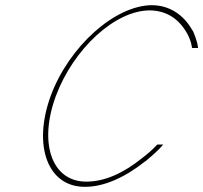

<svg xmlns="http://www.w3.org/2000/svg" viewBox="-20 -730 783 740"><path d="M581.4 -168 586.2 -173H609.2L595.7 -158C578.1 -140 559.2 -124 540.3 -108H539.3C462.8 -47 380.3 -9 305.9 -10C164.8 -10 105.1 -167 175.3 -360C246.1 -552 423.4 -709 564.9 -710C632.9 -710 688.6 -673 722.1 -612H723.1C730.2 -596 736.6 -578 741 -560L743.4 -545H720.4L719.3 -550C716.9 -568 709.8 -584 703 -598C670.7 -657 622.6 -689 557.5 -690C424.1 -690 263.6 -543 195.3 -360C127.4 -176 181.1 -29 313.3 -30C383.8 -30 456.7 -63 529.4 -122C547.6 -136 566.5 -152 581.4 -168Z"/></svg>

Font: Nordica Plus
Style: NordicaClassicUltLtCondObl
Weight: 300
Version: Version 1.01